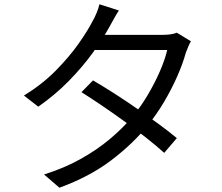

<svg xmlns="http://www.w3.org/2000/svg" viewBox="-20 -834 1040 898"><path d="M415 -458Q463 -430 516 -396Q569 -362 621.5 -325.5Q674 -289 722 -254Q770 -219 807 -188L748 -119Q714 -150 666.5 -187.5Q619 -225 566 -263.5Q513 -302 460 -338Q407 -374 361 -403ZM873 -641Q866 -630 860 -614.5Q854 -599 849 -587Q835 -536 809 -477Q783 -418 748 -358.5Q713 -299 668 -244Q601 -161 500.5 -84.5Q400 -8 258 44L186 -18Q279 -47 355.5 -89.5Q432 -132 493 -183Q554 -234 599 -288Q638 -334 670.5 -389Q703 -444 727 -498.5Q751 -553 762 -600H391L423 -671H741Q761 -671 778 -673.5Q795 -676 807 -681ZM536 -785Q523 -765 511 -743Q499 -721 491 -707Q461 -652 413.5 -586.5Q366 -521 302.5 -456Q239 -391 159 -335L92 -387Q178 -440 241 -504Q304 -568 347 -629Q390 -690 413 -735Q421 -748 431 -771.5Q441 -795 445 -814Z"/></svg>

Font: Noto Sans SC Thin
Style: Regular
Weight: 400
Version: Version 2.004-H2;hotconv 1.0.118;makeotfexe 2.5.65603